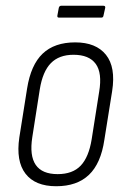

<svg xmlns="http://www.w3.org/2000/svg" viewBox="-20 -638 439 666"><path d="M175 8Q102 8 68.5 -35.5Q35 -79 47 -161L74 -331Q87 -413 128 -452Q169 -491 241 -491Q313 -491 347.5 -448Q382 -405 369 -322L342 -153Q330 -71 288.5 -31.5Q247 8 175 8ZM180 -34Q232 -34 260 -63.5Q288 -93 298 -155L324 -320Q335 -385 312 -416.5Q289 -448 235 -448Q185 -448 156.5 -419Q128 -390 118 -328L92 -162Q82 -98 104 -66Q126 -34 180 -34ZM184 -577Q178 -577 179 -584L184 -611Q186 -618 192 -618H339Q346 -618 345 -611L339 -584Q338 -577 332 -577Z"/></svg>

Font: Sofia Sans Condensed Light
Style: Italic
Weight: 300
Italic angle: -9°
Version: Version 4.100